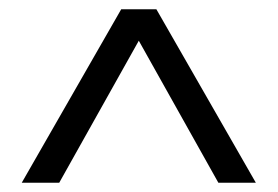

<svg xmlns="http://www.w3.org/2000/svg" viewBox="-20 -750 600 415"><path d="M27 -355 242 -730H318L533 -355H452L280 -662L108 -355Z"/></svg>

Font: Elaine Sans
Style: Regular
Weight: 400
Designer: Wei Huang
Foundry: Wei Huang
Version: Version 2.001;December 24, 2019;FontCreator 12.0.0.2547 64-b